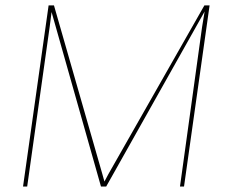

<svg xmlns="http://www.w3.org/2000/svg" viewBox="-20 -680 825 700"><path d="M744.1 -660.2 650.9 0H636.2L716.8 -582L726.1 -638.2L367.2 0H348.1L168 -636.2L161.1 -582L79.1 0H64L157.2 -660.2H176.8L353 -45.9L360.8 -18.1L375 -44.9L725.1 -660.2Z"/></svg>

Font: Human Sans Thin
Style: Italic
Weight: 100
Italic angle: -8°
Designer: Tim Radville
Foundry: Continuum
Version: Version 1.000;FEAKit 1.0